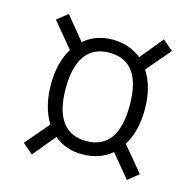

<svg xmlns="http://www.w3.org/2000/svg" viewBox="-78 -654 616 626"><g transform="rotate(15 230.0 -341.0)"><path d="M403 -104 339 -181Q299 -147 240 -147Q184 -147 145 -180L82 -104L47 -134L115 -214Q83 -267 83 -341Q83 -415 114 -465L44 -549L80 -578L144 -500Q184 -534 240 -534Q297 -534 338 -501L401 -578L436 -548L367 -467Q400 -417 400 -341Q400 -267 369 -217L439 -133ZM349 -341Q349 -490 241 -490Q188 -490 160.5 -452.5Q133 -415 133 -341Q133 -267 160.5 -229.5Q188 -192 241 -192Q349 -192 349 -341Z"/></g></svg>

Font: Fira Sans Extra Condensed Light
Style: Italic
Weight: 300
Width: 3
Italic angle: -8°
Designer: Carrois Corporate & Edenspiekermann AG
Foundry: Carrois Corporate GbR & Edenspiekermann AG
Version: Version 4.203